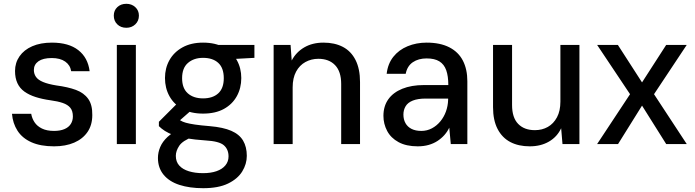

<svg xmlns="http://www.w3.org/2000/svg" viewBox="-20 -757 3652 1009"><path d="M264 12Q193 12 145 -9.5Q97 -31 72 -70Q47 -109 43 -159H144Q148 -135 161.5 -114.5Q175 -94 200.5 -81.5Q226 -69 264 -69Q296 -69 318.5 -78.5Q341 -88 352 -105.5Q363 -123 363 -145Q363 -174 349.5 -190.5Q336 -207 309.5 -216Q283 -225 245 -230Q202 -236 167.5 -247Q133 -258 108.5 -275.5Q84 -293 71.5 -320Q59 -347 59 -384Q59 -427 82.5 -461Q106 -495 149.5 -514Q193 -533 253 -533Q341 -533 391.5 -493.5Q442 -454 451 -383H354Q349 -415 322.5 -433.5Q296 -452 252 -452Q206 -452 182 -435Q158 -418 158 -389Q158 -369 169 -353Q180 -337 206.5 -326Q233 -315 276 -308Q337 -300 379 -284.5Q421 -269 443.5 -237.5Q466 -206 465 -152Q465 -100 440 -63.5Q415 -27 370 -7.5Q325 12 264 12Z M594 0V-521H694V0ZM644 -611Q615 -611 596.5 -629Q578 -647 578 -675Q578 -702 596.5 -719.5Q615 -737 644 -737Q672 -737 691 -719.5Q710 -702 710 -675Q710 -647 691 -629Q672 -611 644 -611Z M1048 232Q976 232 922.5 214.5Q869 197 839.5 161Q810 125 810 73Q810 44 822 15.5Q834 -13 861 -38Q888 -63 933 -82L994 -38Q940 -18 922 9Q904 36 904 62Q904 93 922 113Q940 133 972.5 143Q1005 153 1047 153Q1088 153 1118 142.5Q1148 132 1164.5 112Q1181 92 1181 65Q1181 28 1156.5 6.5Q1132 -15 1060 -19Q1002 -23 961 -30Q920 -37 892.5 -47Q865 -57 846.5 -69Q828 -81 815 -94V-117L916 -218L1001 -191L887 -91L908 -138Q919 -130 929 -123.5Q939 -117 956.5 -112Q974 -107 1004 -102.5Q1034 -98 1083 -94Q1153 -88 1195.5 -69.5Q1238 -51 1257.5 -18Q1277 15 1277 62Q1277 105 1253 144Q1229 183 1178.5 207.5Q1128 232 1048 232ZM1047 -160Q983 -160 938.5 -184.5Q894 -209 870.5 -251.5Q847 -294 847 -347Q847 -399 870.5 -441Q894 -483 939 -508Q984 -533 1047 -533Q1112 -533 1156.5 -508Q1201 -483 1224.5 -441Q1248 -399 1248 -347Q1248 -294 1224.5 -251.5Q1201 -209 1156.5 -184.5Q1112 -160 1047 -160ZM1047 -240Q1098 -240 1127 -266.5Q1156 -293 1156 -346Q1156 -400 1127 -426.5Q1098 -453 1047 -453Q999 -453 968 -426.5Q937 -400 937 -346Q937 -293 967 -266.5Q997 -240 1047 -240ZM1134 -443 1110 -521H1317V-453Z M1418 0V-521H1507L1513 -439Q1536 -483 1579 -508Q1622 -533 1680 -533Q1739 -533 1782 -510.5Q1825 -488 1848.5 -441.5Q1872 -395 1872 -326V0H1773V-316Q1773 -381 1741 -414.5Q1709 -448 1653 -448Q1616 -448 1585 -431Q1554 -414 1536 -380.5Q1518 -347 1518 -298V0Z M2175 12Q2115 12 2074.5 -10Q2034 -32 2014.5 -69Q1995 -106 1995 -148Q1995 -199 2020.5 -235Q2046 -271 2094 -290.5Q2142 -310 2208 -310H2336Q2336 -357 2325 -388Q2314 -419 2289 -434.5Q2264 -450 2222 -450Q2179 -450 2149.5 -430Q2120 -410 2112 -369H2012Q2018 -422 2047 -458.5Q2076 -495 2122 -514Q2168 -533 2222 -533Q2293 -533 2341 -508.5Q2389 -484 2412.5 -438.5Q2436 -393 2436 -330V0H2349L2341 -86Q2331 -65 2315.5 -47.5Q2300 -30 2279.5 -16.5Q2259 -3 2233 4.5Q2207 12 2175 12ZM2194 -69Q2224 -69 2249.5 -82.5Q2275 -96 2294 -119Q2313 -142 2323.5 -171Q2334 -200 2335 -232V-239H2217Q2176 -239 2149.5 -228.5Q2123 -218 2111.5 -198.5Q2100 -179 2100 -155Q2100 -129 2111 -109.5Q2122 -90 2143 -79.5Q2164 -69 2194 -69Z M2764 12Q2705 12 2662 -10.5Q2619 -33 2595 -79Q2571 -125 2571 -194V-521H2671V-205Q2671 -139 2703 -106Q2735 -73 2791 -73Q2829 -73 2859 -90Q2889 -107 2907 -140.5Q2925 -174 2925 -223V-521H3025V0H2936L2929 -83Q2908 -38 2865 -13Q2822 12 2764 12Z M3118 0 3291 -262 3118 -521H3227L3354 -324L3481 -521H3589L3417 -262L3589 0H3481L3354 -202L3228 0Z"/></svg>

Font: DM Sans 10pt Medium
Style: Regular
Weight: 500
Version: Version 4.004;gftools[0.9.30]